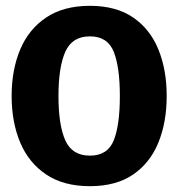

<svg xmlns="http://www.w3.org/2000/svg" viewBox="-20 -630 613 660"><path d="M20 -300Q20 -390 49.5 -460Q79 -530 139 -570Q199 -610 289 -610Q379 -610 437.5 -570Q496 -530 524.5 -460Q553 -390 553 -300Q553 -210 524.5 -140Q496 -70 437.5 -30Q379 10 289 10Q199 10 139 -30Q79 -70 49.5 -140Q20 -210 20 -300ZM181 -300Q181 -200 204.5 -147.5Q228 -95 289 -95Q350 -95 371 -147.5Q392 -200 392 -300Q392 -399 371 -452Q350 -505 289 -505Q228 -505 204.5 -452Q181 -399 181 -300Z"/></svg>

Font: Epunda Sans ExtraBold
Style: Regular
Weight: 800
Designer: Simon Atzbach
Foundry: typofactur
Version: Version 2.204; ttfautohint (v1.8.4.7-5d5b)